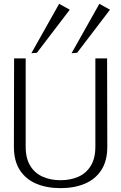

<svg xmlns="http://www.w3.org/2000/svg" viewBox="-20 -962 627 993"><path d="M292.9 11Q222.2 11 167.7 -11.9Q113.3 -34.7 82.6 -82.2Q51.9 -129.6 51.9 -203.1L52.9 -660H112.8V-203.1Q112.8 -142.8 136.6 -104.3Q160.3 -65.7 201.3 -47.9Q242.2 -30 293 -30Q344.7 -30 385.2 -47.9Q425.7 -65.7 449.4 -104.3Q473.2 -142.8 473.2 -203.1V-660H533.9L534.9 -203.1Q534.9 -129.8 504.1 -82.4Q473.3 -35 418.9 -12Q364.6 11 292.9 11ZM170.9 -689.1 142.1 -686.6 285.9 -942.3 340.8 -911.8ZM378.9 -689.1 350.1 -686.6 493.9 -942.3 548.8 -911.8Z"/></svg>

Font: Panamera Thin
Style: Regular
Weight: 100
Designer: Bastien Sozeau
Foundry: NBR — Bastien Sozeau
Version: Version 3.003;gftools[0.9.33]